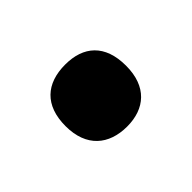

<svg xmlns="http://www.w3.org/2000/svg" viewBox="-48 -250 359 359"><g transform="rotate(-45 131.5 -71.0)"><path d="M51 -71C51 -16 84 11 132 11C179 11 211 -16 211 -71C211 -127 180 -153 132 -153C82 -153 51 -126 51 -71Z"/></g></svg>

Font: Noto Sans Thai Looped Condensed
Style: Bold
Weight: 700
Width: 3
Designer: Sasikarn Vongin, Ben Mitchell
Foundry: The Fontpad Ltd
Version: Version 1.001